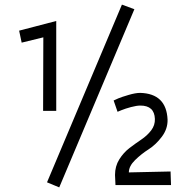

<svg xmlns="http://www.w3.org/2000/svg" viewBox="-20 -803 827 833"><path d="M707 -284Q708 -244 682 -209.5Q656 -175 624.5 -155Q593 -135 566 -108.5Q539 -82 539 -55L720 -59L722 0H481L479 -44Q479 -82 497.5 -111.5Q516 -141 541.5 -160.5Q567 -180 593 -197.5Q619 -215 636 -237.5Q653 -260 652 -287Q650 -345 589 -345Q573 -345 548.5 -338.5Q524 -332 507 -325L490 -318L473 -367Q481 -371 494 -376.5Q507 -382 537.5 -391Q568 -400 588 -400Q702 -397 707 -284ZM224 -712V-322H167L168 -641L74 -618L63 -670ZM563 -763 237 10 184 -12 509 -783Z"/></svg>

Font: Biancoenero Regular
Style: Regular
Weight: 400
Designer: Riccardo Lorusso, Umberto Mischi
Foundry: Biancoenero Edizioni
Version: Version 0.000